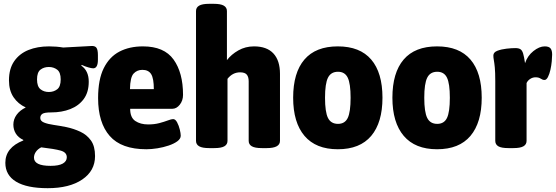

<svg xmlns="http://www.w3.org/2000/svg" viewBox="-20 -774 2913 1006"><path d="M230 212Q121 212 64.5 178Q8 144 8 79Q8 -1 102 -38V-41Q76 -53 63 -74Q50 -95 50 -121Q50 -149 67 -172.5Q84 -196 115 -211Q75 -229 51 -264.5Q27 -300 27 -353Q27 -414 54.5 -453.5Q82 -493 129 -512Q176 -531 237 -531Q276 -531 311 -525L459 -533Q478 -534 485.5 -523.5Q493 -513 493 -485V-461Q493 -416 468 -416Q460 -416 442.5 -421Q425 -426 408 -434L406 -430Q445 -403 445 -346Q445 -291 419 -255.5Q393 -220 348.5 -202.5Q304 -185 248 -185Q213 -185 202 -177.5Q191 -170 191 -156Q191 -140 210.5 -132Q230 -124 261.5 -119.5Q293 -115 328 -108Q366 -100 400.5 -84Q435 -68 456.5 -38Q478 -8 478 44Q478 121 411 166.5Q344 212 230 212ZM236 -292Q261 -292 279.5 -306Q298 -320 298 -358Q298 -395 279.5 -409Q261 -423 236 -423Q210 -423 192 -409Q174 -395 174 -358Q174 -321 192 -306.5Q210 -292 236 -292ZM245 95Q288 95 309 83Q330 71 330 50Q330 24 297.5 15Q265 6 196 -2Q178 7 168 21.5Q158 36 158 52Q158 95 245 95Z M747 8Q616 8 555 -61.5Q494 -131 494 -260Q494 -357 523.5 -416.5Q553 -476 605.5 -503.5Q658 -531 729 -531Q840 -531 889.5 -462Q939 -393 939 -277Q939 -247 922 -225.5Q905 -204 883 -204H662Q662 -158 689 -140Q716 -122 756 -122Q789 -122 815 -129Q841 -136 859.5 -143Q878 -150 887 -150Q899 -150 908 -133Q917 -116 922 -95.5Q927 -75 927 -63Q927 -47 909.5 -34Q892 -21 864 -11.5Q836 -2 805 3Q774 8 747 8ZM661 -307H786Q786 -363 772 -385.5Q758 -408 726 -408Q698 -408 680 -388.5Q662 -369 661 -307Z M1076 2Q1040 2 1023.5 -7.5Q1007 -17 1007 -36V-716Q1007 -735 1023.5 -744.5Q1040 -754 1076 -754H1100Q1136 -754 1152.5 -744.5Q1169 -735 1169 -716V-459Q1192 -489 1229 -510Q1266 -531 1311 -531Q1378 -531 1412.5 -494Q1447 -457 1447 -387V-36Q1447 2 1378 2H1352Q1316 2 1299.5 -7.5Q1283 -17 1283 -36V-348Q1283 -371 1273 -383Q1263 -395 1238 -395Q1199 -395 1172 -361V-36Q1172 -17 1155.5 -7.5Q1139 2 1103 2Z M1750 8Q1635 8 1575.5 -62Q1516 -132 1516 -262Q1516 -393 1575 -462Q1634 -531 1750 -531Q1866 -531 1925 -462Q1984 -393 1984 -262Q1984 -132 1925 -62Q1866 8 1750 8ZM1751 -125Q1787 -125 1802 -156Q1817 -187 1817 -262Q1817 -336 1802 -367Q1787 -398 1751 -398Q1714 -398 1698.5 -367Q1683 -336 1683 -262Q1683 -187 1698.5 -156Q1714 -125 1751 -125Z M2270 8Q2155 8 2095.5 -62Q2036 -132 2036 -262Q2036 -393 2095 -462Q2154 -531 2270 -531Q2386 -531 2445 -462Q2504 -393 2504 -262Q2504 -132 2445 -62Q2386 8 2270 8ZM2271 -125Q2307 -125 2322 -156Q2337 -187 2337 -262Q2337 -336 2322 -367Q2307 -398 2271 -398Q2234 -398 2218.5 -367Q2203 -336 2203 -262Q2203 -187 2218.5 -156Q2234 -125 2271 -125Z M2644 2Q2607 2 2591 -7.5Q2575 -17 2575 -36V-349Q2575 -396 2572.5 -421Q2570 -446 2567.5 -459Q2565 -472 2565 -483Q2565 -500 2586 -508Q2607 -516 2634 -519Q2661 -522 2680 -522Q2698 -522 2707 -516Q2716 -510 2721 -493.5Q2726 -477 2731 -443Q2744 -482 2775 -506.5Q2806 -531 2834 -531Q2856 -531 2864.5 -520.5Q2873 -510 2873 -488Q2873 -475 2871 -453Q2869 -431 2864 -408.5Q2859 -386 2851 -370.5Q2843 -355 2833 -355Q2823 -355 2813 -362Q2803 -369 2786 -369Q2771 -369 2758 -360.5Q2745 -352 2739 -339V-36Q2739 -17 2722.5 -7.5Q2706 2 2670 2Z"/></svg>

Font: Asap Semi Condensed ExtraBold
Style: Regular
Weight: 800
Width: 4
Designer: Pablo Cosgaya
Foundry: Omnibus-Type
Version: Version 3.001; ttfautohint (v1.8.4.7-5d5b)